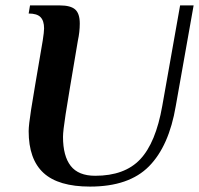

<svg xmlns="http://www.w3.org/2000/svg" viewBox="-20 -680 737 710"><path d="M86 -195Q86 -217 95 -274.5Q104 -332 138 -530Q143 -562 143 -575Q143 -603 130 -616.5Q117 -630 86 -630L91 -660H201Q241 -660 258 -645Q275 -630 275 -593Q275 -562 268 -530Q232 -318 222.5 -256.5Q213 -195 213 -174Q213 -103 241.5 -66.5Q270 -30 332 -30Q441 -30 498.5 -91Q556 -152 580 -288L646 -660H696L630 -288Q605 -140 531 -65Q457 10 313 10Q196 10 141 -40.5Q86 -91 86 -195Z"/></svg>

Font: Philosopher
Style: Bold Italic
Weight: 700
Italic angle: -10°
Designer: Jovanny Lemonad
Foundry: Jovanny Lemonad
Version: Version 2.000